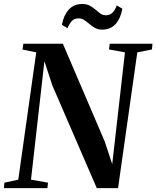

<svg xmlns="http://www.w3.org/2000/svg" viewBox="-34 -968 804 988"><path d="M-13.5 0 -11.5 -28 60 -43.5 152.5 -698.5 82 -713 86 -743H289.5L504.5 -241L543.5 -123.5L609 -698.5L527 -713.5L530.5 -743H750.5L748 -713.5L672.5 -698.5L573.5 0H464L235.5 -528L194.5 -653L125.5 -43.5L213 -28L210 0ZM491.5 -815.5Q470.5 -815.5 455 -824.2Q439.5 -833 426 -844.5Q412.5 -856 399.5 -864.8Q386.5 -873.5 371 -873.5Q348.5 -873.5 335.8 -860Q323 -846.5 313.5 -823L284.5 -840Q293 -888 319.2 -917.8Q345.5 -947.5 389 -947.5Q412 -947.5 428 -938.8Q444 -930 457 -918.8Q470 -907.5 482.2 -898.5Q494.5 -889.5 510 -889.5Q531.5 -889.5 544.5 -902.2Q557.5 -915 567 -940L595.5 -923.5Q587 -873.5 561 -844.5Q535 -815.5 491.5 -815.5Z"/></svg>

Font: Merriweather 96pt SemiBold
Style: Italic
Weight: 600
Italic angle: -7.8°
Version: Version 2.101